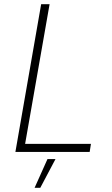

<svg xmlns="http://www.w3.org/2000/svg" viewBox="-20 -720 533 910"><path d="M53 0H405L411 -38H99L215 -700H175ZM144 170H171L243 34H205Z"/></svg>

Font: Fixel Text 20240404 ExtraLight
Style: Italic
Weight: 200
Width: 4
Italic angle: -10°
Designer: AlfaBravo + MacPaw
Foundry: Kyrylo Tkachov, Marchela Mozhyna, Serhii Makarenko, Maria Weinstein, Zakhar Kryvoshyya
Version: Version 1.211;Glyphs 3.2 (3225)